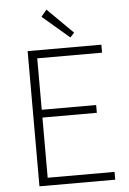

<svg xmlns="http://www.w3.org/2000/svg" viewBox="-62 -986 690 1030"><g transform="rotate(-5 283.5 -470.5)"><path d="M108 0V-728H505V-685H156V-408H449V-366H156V-42H516V0ZM343 -781 198 -905 228 -941 365 -805Z"/></g></svg>

Font: Noto Sans TC ExtraLight
Style: Regular
Weight: 250
Designer: Ryoko NISHIZUKA  (kana, bopomofo & ideographs); Paul D. Hunt (Latin, Greek & Cyrillic); Sandoll Communications , Soo-you
Foundry: Adobe
Version: Version 2.004-H2;hotconv 1.0.118;makeotfexe 2.5.65603